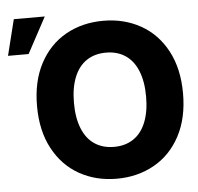

<svg xmlns="http://www.w3.org/2000/svg" viewBox="-69 -815 907 880"><g transform="rotate(-5 385.0 -375.0)"><path d="M433.6 9.8Q337.4 9.8 261.2 -33.2Q185.1 -76.2 141.4 -158.2Q97.7 -240.2 97.7 -353.5Q97.7 -467.3 141.4 -549.3Q185.1 -631.3 261.2 -674.1Q337.4 -716.8 433.6 -716.8Q529.3 -716.8 605.7 -674.1Q682.1 -631.3 725.8 -549.3Q769.5 -467.3 769.5 -353.5Q769.5 -239.7 725.8 -157.7Q682.1 -75.7 605.7 -33Q529.3 9.8 433.6 9.8ZM433.6 -570.3Q381.8 -570.3 344.5 -545.4Q307.1 -520.5 287.4 -471.7Q267.6 -422.9 267.6 -353.5Q267.6 -284.2 287.4 -235.4Q307.1 -186.5 344.5 -161.6Q381.8 -136.7 433.6 -136.7Q485.4 -136.7 522.7 -161.6Q560.1 -186.5 579.8 -235.4Q599.6 -284.2 599.6 -353.5Q599.6 -422.9 579.8 -471.7Q560.1 -520.5 522.7 -545.4Q485.4 -570.3 433.6 -570.3ZM26.4 -759.8H168.9L80.1 -594.7H-14.6Z"/></g></svg>

Font: Pretendard GOV ExtraBold
Style: Regular
Weight: 800
Designer: Base glyphs from Inter by Rasmus Andersson; Hangeul glyphs from Noto Sans CJK(Source Han Sans) by Jang Soo-young and Kan
Foundry: Kil Hyung-jin
Version: Version 1.309